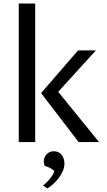

<svg xmlns="http://www.w3.org/2000/svg" viewBox="-20 -802 606 1084"><path d="M85.9 -782.2H178.7V0H85.9ZM423.8 0 211.9 -276.4 420.9 -517.6H521.5L308.6 -283.7L539.1 0ZM222.7 245.1Q232.9 237.8 243.7 227.3Q254.4 216.8 263.4 205.3Q272.5 193.8 278.8 182.9Q285.2 171.9 286.6 163.1Q282.2 158.7 275.9 154.3Q269.5 149.9 262.2 146Q254.9 142.1 247.1 139.2Q239.3 136.2 232.4 134.8Q230 129.4 228.5 121.8Q227.1 114.3 227.1 108.9Q227.1 99.6 230.7 89.6Q234.4 79.6 241.5 71.3Q248.5 63 259 57.4Q269.5 51.8 283.7 51.8Q297.4 51.8 308.6 57.1Q319.8 62.5 327.6 72Q335.4 81.5 339.6 94.2Q343.8 106.9 343.8 121.1Q343.8 143.6 334 165.3Q324.2 187 309.6 205.8Q294.9 224.6 278.1 239Q261.2 253.4 247.1 261.7Z"/></svg>

Font: Proza Libre
Style: Regular
Weight: 400
Designer: Jasper de Waard
Foundry: Jasper de Waard
Version: Version 1.000; ttfautohint (v1.4.1.8-43bc)